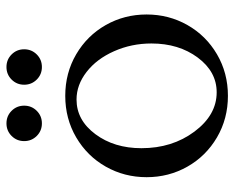

<svg xmlns="http://www.w3.org/2000/svg" viewBox="-84 -624 711 582"><g transform="rotate(-90 271.0 -333.5)"><path d="M56.4 -120.4Q24.4 -176.8 24.4 -244.1Q24.4 -311.5 56.4 -367.9Q88.4 -424.3 145 -457.5Q201.7 -490.7 271 -490.7Q340.3 -490.7 397 -457.5Q453.6 -424.3 485.6 -367.9Q517.6 -311.5 517.6 -244.1Q517.6 -176.8 485.6 -120.4Q453.6 -64 397 -30.8Q340.3 2.4 271 2.4Q201.7 2.4 145 -30.8Q88.4 -64 56.4 -120.4ZM259.8 -456.5Q197.3 -456.5 154.8 -399.4Q112.3 -342.3 112.3 -259.8Q112.3 -166.5 162.6 -99.1Q212.9 -31.7 281.7 -31.7Q344.2 -31.7 387 -89.1Q429.7 -146.5 429.7 -229.5Q429.7 -290 406.2 -342.8Q382.8 -395.5 343.5 -426Q304.2 -456.5 259.8 -456.5ZM149.4 -577.1Q133.8 -592.8 133.8 -615.2Q133.8 -637.7 149.4 -653.3Q165 -668.9 187.5 -668.9Q210 -668.9 225.6 -653.3Q241.2 -637.7 241.2 -615.2Q241.2 -592.8 225.6 -577.1Q210 -561.5 187.5 -561.5Q165 -561.5 149.4 -577.1ZM320.3 -577.1Q304.7 -592.8 304.7 -615.2Q304.7 -637.7 320.3 -653.3Q335.9 -668.9 358.4 -668.9Q380.9 -668.9 396.5 -653.3Q412.1 -637.7 412.1 -615.2Q412.1 -592.8 396.5 -577.1Q380.9 -561.5 358.4 -561.5Q335.9 -561.5 320.3 -577.1Z"/></g></svg>

Font: Flanker
Style: Regular
Weight: 400
Designer: Flanker
Foundry: Flanker
Version: Version 2.027